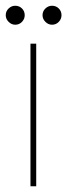

<svg xmlns="http://www.w3.org/2000/svg" viewBox="-58 -648 234 668"><path d="M48 0V-496H68V0ZM-5 -562Q-18 -562 -28 -572Q-38 -582 -38 -595Q-38 -609 -28 -618.5Q-18 -628 -5 -628Q9 -628 18.5 -618.5Q28 -609 28 -595Q28 -582 18.5 -572Q9 -562 -5 -562ZM123 -562Q110 -562 100 -572Q90 -582 90 -595Q90 -609 100 -618.5Q110 -628 123 -628Q137 -628 146.5 -618.5Q156 -609 156 -595Q156 -582 146.5 -572Q137 -562 123 -562Z"/></svg>

Font: DM Sans 36pt Thin
Style: Regular
Weight: 250
Designer: Colophon Foundry, Jonny Pinhorn
Foundry: Colophon Foundry
Version: Version 4.004;gftools[0.9.30]